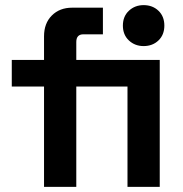

<svg xmlns="http://www.w3.org/2000/svg" viewBox="-20 -730 714 750"><path d="M152 0V-392H26V-496H152V-588Q152 -639 182.5 -669.5Q213 -700 262 -700H382V-596H306Q278 -596 278 -566V-496H478V-392H278V0ZM478 0V-496H604V0ZM460 -630Q460 -666 483.5 -688Q507 -710 541 -710Q576 -710 599 -688Q622 -666 622 -630Q622 -594 599 -572Q576 -550 541 -550Q507 -550 483.5 -572Q460 -594 460 -630Z"/></svg>

Font: Space 7353
Style: Regular
Weight: 400
Designer: Christine Claussen + Ruben Lyon  (Space 7353)
Version: Version 1.000;FEAKit 1.0